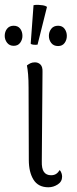

<svg xmlns="http://www.w3.org/2000/svg" viewBox="-27 -780 326 813"><path d="M178 13Q135 13 115 -19Q95 -51 95 -103L94 -408Q94 -442 92 -465Q90 -488 87 -503Q95 -509 102.5 -512.5Q110 -516 121 -516Q135 -516 144.5 -506.5Q154 -497 153 -475L150 -98Q149 -66 159 -52Q169 -38 189 -38Q202 -38 210.5 -43.5Q219 -49 226 -60Q231 -54 233.5 -46.5Q236 -39 236 -32Q236 -11 217.5 1Q199 13 178 13ZM132 -591Q126 -590 116.5 -590.5Q107 -591 103 -595L115 -758Q125 -760 135 -759.5Q145 -759 155 -757.5Q165 -756 172 -751ZM31 -586Q13 -586 3 -599Q-7 -612 -7 -628Q-7 -646 3 -658.5Q13 -671 31 -671Q49 -671 58.5 -658.5Q68 -646 68 -628Q68 -612 58.5 -599Q49 -586 31 -586ZM219 -585Q200 -585 190 -598Q180 -611 180 -628Q180 -645 190 -658Q200 -671 219 -671Q237 -671 246.5 -658Q256 -645 256 -628Q256 -611 246.5 -598Q237 -585 219 -585Z"/></svg>

Font: Arima Light
Style: Regular
Weight: 300
Designer: Joana Correia and Natanael Gama
Foundry: NDISCOVER
Version: Version 1.101;gftools[0.9.23]